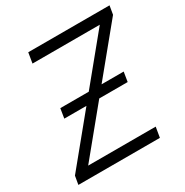

<svg xmlns="http://www.w3.org/2000/svg" viewBox="-167 -863 961 998"><g transform="rotate(-30 313.0 -364.0)"><path d="M19 0 27.8 -50.8 531.7 -665.5H127.9L138.2 -727.5H626L617.2 -675.8L113.3 -61.5H518.6L508.3 0ZM127.9 -335 137.2 -392.6H517.6L508.3 -335Z"/></g></svg>

Font: Inter 17pt Light
Style: Italic
Weight: 300
Italic angle: -9.3988°
Version: Version 4.001;git-66647c0bb